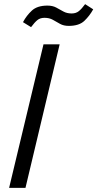

<svg xmlns="http://www.w3.org/2000/svg" viewBox="-20 -907 470 927"><path d="M24 0 190 -693H268L103 0ZM130 -776 91 -800Q108 -832 134 -856Q160 -880 209 -880Q234 -880 251.5 -870.5Q269 -861 286 -851.5Q303 -842 326 -842Q347 -842 361 -853.5Q375 -865 391 -887L430 -862Q413 -831 387.5 -806.5Q362 -782 312 -782Q287 -782 269.5 -792Q252 -802 235 -811.5Q218 -821 195 -821Q174 -821 160.5 -810Q147 -799 130 -776Z"/></svg>

Font: Ubuntu Sans
Style: Italic
Weight: 400
Italic angle: -13.5°
Designer: Dalton Maag Ltd
Foundry: Dalton Maag Ltd
Version: Version 1.006